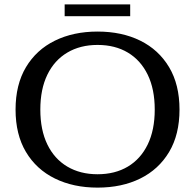

<svg xmlns="http://www.w3.org/2000/svg" viewBox="-20 -841 890 876"><path d="M275 -767V-821H574V-767ZM425 15Q315 15 230.5 -26.5Q146 -68 98.5 -147.5Q51 -227 51 -341Q51 -455 98.5 -534.5Q146 -614 230.5 -655.5Q315 -697 425 -697Q536 -697 620 -655.5Q704 -614 751.5 -534.5Q799 -455 799 -341Q799 -227 751.5 -147.5Q704 -68 620 -26.5Q536 15 425 15ZM425 -46Q505 -46 563.5 -81Q622 -116 654 -182Q686 -248 686 -341Q686 -434 654 -500Q622 -566 563.5 -601Q505 -636 425 -636Q346 -636 287 -601Q228 -566 196 -500Q164 -434 164 -341Q164 -248 196 -182Q228 -116 287 -81Q346 -46 425 -46Z"/></svg>

Font: Montagu Slab 16pt
Style: Regular
Weight: 400
Designer: Florian Karsten
Foundry: Florian Karsten
Version: Version 1.000; ttfautohint (v1.8.3)